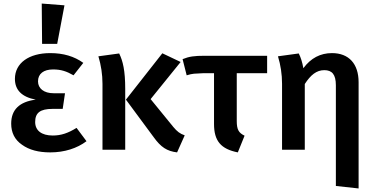

<svg xmlns="http://www.w3.org/2000/svg" viewBox="-20 -843 2111 1081"><path d="M217 -596H302L343 -813L215 -823ZM263 -544C143 -544 64 -488 64 -399C64 -336 103 -297 181 -282C89 -270 43 -225 43 -147C43 -96 63 -56 104 -28C144 1 197 15 263 15C343 15 414 -8 467 -48L411 -123C364 -94 325 -80 277 -80C213 -80 178 -109 178 -156C178 -207 205 -230 276 -230H333L346 -318H282C227 -318 194 -345 194 -385C194 -428 226 -452 279 -452C323 -452 354 -442 394 -419L449 -489C398 -526 336 -544 263 -544Z M997 -494 894 -543 689 -282 845 -71C886 -14 920 8 977 15L1020 -81C993 -90 977 -103 956 -128L828 -285ZM534 -526C549 -476 557 -424 557 -371V0H685V-342C685 -446 672 -499 651 -542Z M1484 -431V-529H1134C1073 -529 1045 -525 1008 -510L1031 -419C1047 -424 1061 -427 1072 -428C1083 -429 1102 -430 1127 -431H1185V-145C1185 -49 1224 -4 1319 15L1357 -79C1324 -95 1313 -113 1313 -162V-431Z M1849 -544C1784 -544 1730 -516 1688 -459C1682 -493 1673 -521 1662 -542L1545 -526C1560 -477 1568 -425 1568 -371V0H1696V-370C1729 -421 1762 -448 1806 -448C1849 -448 1871 -424 1871 -363V204L1999 218V-380C1999 -484 1944 -544 1849 -544Z"/></svg>

Font: Fira Sans Medium
Style: Regular
Weight: 500
Designer: Carrois Corporate & Edenspiekermann AG
Foundry: Carrois Corporate GbR & Edenspiekermann AG
Version: Version 4.203